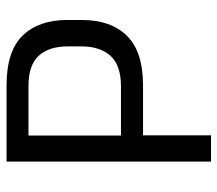

<svg xmlns="http://www.w3.org/2000/svg" viewBox="-60 -620 679 600"><g transform="rotate(-90 280.0 -319.5)"><path d="M313 -212.5H129.5V-281.5H311Q376.5 -281.5 406 -314.2Q435.5 -347 435.5 -404.5V-448Q435.5 -506.5 406.2 -538.5Q377 -570.5 312 -570.5H129V-639H313.5Q420.5 -639 469.2 -588.8Q518 -538.5 518 -450.5V-402.5Q518 -313.5 468.8 -263Q419.5 -212.5 313 -212.5ZM157.5 0H75.5V-639H157V-261L157.5 -224Z"/></g></svg>

Font: Anek Malayalam
Style: Regular
Weight: 400
Version: Version 1.003